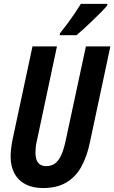

<svg xmlns="http://www.w3.org/2000/svg" viewBox="-20 -951 584 981"><path d="M199.2 9.8Q147.9 9.8 110.8 -9.3Q73.7 -28.3 54 -64.7Q34.2 -101.1 34.2 -151.9Q34.2 -169.9 36.9 -192.1Q39.6 -214.4 43.9 -236.8L146 -713.9H271L168.9 -233.9Q164.6 -216.8 162.8 -200.7Q161.1 -184.6 161.1 -171.9Q161.1 -136.2 175 -119.1Q189 -102.1 215.8 -102.1Q242.7 -102.1 261.5 -116.2Q280.3 -130.4 293.7 -160.4Q307.1 -190.4 316.9 -238.8L418.9 -713.9H543.9L439 -222.2Q423.8 -148.9 394.3 -96.9Q364.7 -44.9 317.1 -17.6Q269.5 9.8 199.2 9.8ZM284.7 -771 286.6 -781.2Q307.1 -806.6 325.9 -832Q344.7 -857.4 361.6 -882.3Q378.4 -907.2 393.1 -931.2H528.8L527.8 -922.9Q517.1 -909.7 496.1 -888.4Q475.1 -867.2 450.9 -844Q426.8 -820.8 405 -801Q383.3 -781.2 370.6 -771Z"/></svg>

Font: Open Sans Condensed
Style: Italic
Weight: 400
Width: 3
Italic angle: -12°
Designer: Monotype Design Team
Foundry: Monotype Imaging Inc.
Version: Version 3.000